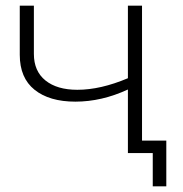

<svg xmlns="http://www.w3.org/2000/svg" viewBox="-20 -542 649 680"><path d="M483 -522V0H433V-225Q340 -182 247 -182Q155 -182 102.5 -224Q50 -266 50 -348V-522H100V-351Q100 -290 141 -257Q182 -224 254 -224Q336 -224 433 -265V-522ZM569 -44V118H521V0H433V-44Z"/></svg>

Font: Montserrat Atlas Light
Style: Regular
Weight: 300
Designer: Julieta Ulanovsky
Foundry: Julieta Ulanovsky
Version: Version 7.200